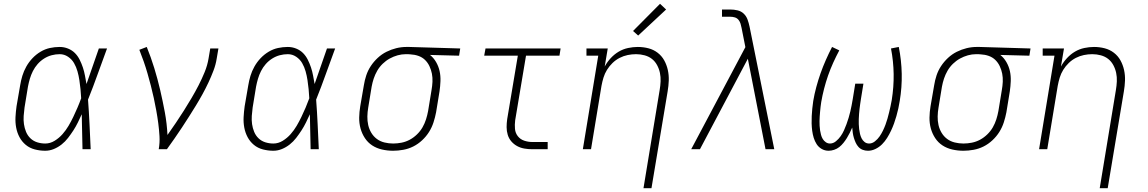

<svg xmlns="http://www.w3.org/2000/svg" viewBox="-20 -785 6040 1010"><path d="M218 8Q190 8 163 1Q136 -6 115.5 -23Q95 -40 82.5 -63.5Q70 -87 65 -114Q60 -141 61.5 -169Q63 -197 67 -226L86 -336Q90 -361 97.5 -386Q105 -411 118.5 -435Q132 -459 151 -479Q170 -499 193.5 -513Q217 -527 242.5 -532.5Q268 -538 294 -538Q317 -538 338 -529.5Q359 -521 374 -506Q389 -491 399 -471Q409 -451 416 -430Q423 -409 427 -387Q431 -365 435 -343Q451 -390 467.5 -436.5Q484 -483 500 -530H543Q518 -463 494 -395.5Q470 -328 443 -261Q448 -196 451 -130.5Q454 -65 457 0H414Q413 -46 412 -92Q411 -138 410 -184Q400 -162 389.5 -140.5Q379 -119 366 -99Q353 -79 338 -59.5Q323 -40 304 -25Q285 -10 263 -1Q241 8 218 8ZM218 -30Q244 -30 267.5 -44.5Q291 -59 309 -79.5Q327 -100 340.5 -123Q354 -146 365.5 -170Q377 -194 387.5 -218.5Q398 -243 407 -268Q406 -292 403.5 -316Q401 -340 397.5 -363.5Q394 -387 387.5 -410Q381 -433 369.5 -453Q358 -473 338 -486.5Q318 -500 294 -500Q273 -500 252 -494.5Q231 -489 212 -477Q193 -465 178 -448Q163 -431 153 -411Q143 -391 137 -370.5Q131 -350 127 -329L109 -219Q106 -197 104.5 -175Q103 -153 106 -132Q109 -111 117 -91.5Q125 -72 140 -57.5Q155 -43 175.5 -36.5Q196 -30 218 -30Z M815 0Q821 -34 819 -68.5Q817 -103 812.5 -137Q808 -171 802 -204Q796 -237 789 -269.5Q782 -302 773.5 -334.5Q765 -367 756 -398.5Q747 -430 736 -461.5Q725 -493 713 -523L752 -538Q774 -484 791.5 -427Q809 -370 822.5 -312Q836 -254 847 -195Q858 -136 861 -75Q883 -106 905 -138.5Q927 -171 947.5 -203.5Q968 -236 987.5 -269Q1007 -302 1024.5 -336Q1042 -370 1056.5 -405.5Q1071 -441 1077 -477L1086 -530H1129L1120 -477Q1115 -445 1103 -413.5Q1091 -382 1076.5 -351Q1062 -320 1045.5 -290Q1029 -260 1011 -230.5Q993 -201 974.5 -172Q956 -143 937 -114Q918 -85 898 -56.5Q878 -28 858 0Z M1418 8Q1390 8 1363 1Q1336 -6 1315.5 -23Q1295 -40 1282.5 -63.5Q1270 -87 1265 -114Q1260 -141 1261.5 -169Q1263 -197 1267 -226L1286 -336Q1290 -361 1297.5 -386Q1305 -411 1318.5 -435Q1332 -459 1351 -479Q1370 -499 1393.5 -513Q1417 -527 1442.5 -532.5Q1468 -538 1494 -538Q1517 -538 1538 -529.5Q1559 -521 1574 -506Q1589 -491 1599 -471Q1609 -451 1616 -430Q1623 -409 1627 -387Q1631 -365 1635 -343Q1651 -390 1667.5 -436.5Q1684 -483 1700 -530H1743Q1718 -463 1694 -395.5Q1670 -328 1643 -261Q1648 -196 1651 -130.5Q1654 -65 1657 0H1614Q1613 -46 1612 -92Q1611 -138 1610 -184Q1600 -162 1589.5 -140.5Q1579 -119 1566 -99Q1553 -79 1538 -59.5Q1523 -40 1504 -25Q1485 -10 1463 -1Q1441 8 1418 8ZM1418 -30Q1444 -30 1467.5 -44.5Q1491 -59 1509 -79.5Q1527 -100 1540.5 -123Q1554 -146 1565.5 -170Q1577 -194 1587.5 -218.5Q1598 -243 1607 -268Q1606 -292 1603.5 -316Q1601 -340 1597.5 -363.5Q1594 -387 1587.5 -410Q1581 -433 1569.5 -453Q1558 -473 1538 -486.5Q1518 -500 1494 -500Q1473 -500 1452 -494.5Q1431 -489 1412 -477Q1393 -465 1378 -448Q1363 -431 1353 -411Q1343 -391 1337 -370.5Q1331 -350 1327 -329L1309 -219Q1306 -197 1304.5 -175Q1303 -153 1306 -132Q1309 -111 1317 -91.5Q1325 -72 1340 -57.5Q1355 -43 1375.5 -36.5Q1396 -30 1418 -30Z M2048 8Q2018 8 1989.5 1.5Q1961 -5 1938 -20Q1915 -35 1899.5 -58.5Q1884 -82 1876.5 -109.5Q1869 -137 1869.5 -166.5Q1870 -196 1875 -226L1894 -336Q1898 -362 1906.5 -388Q1915 -414 1930.5 -437.5Q1946 -461 1967 -480.5Q1988 -500 2013 -512.5Q2038 -525 2064.5 -531.5Q2091 -538 2118 -538Q2122 -538 2125.5 -538Q2129 -538 2133 -538L2401 -530L2395 -492L2242 -496Q2261 -481 2274 -458.5Q2287 -436 2292.5 -411Q2298 -386 2297 -358.5Q2296 -331 2292 -304L2274 -194Q2269 -168 2260.5 -141.5Q2252 -115 2237 -91Q2222 -67 2200.5 -47Q2179 -27 2154 -14.5Q2129 -2 2101.5 3Q2074 8 2048 8ZM2048 -30Q2070 -30 2092.5 -34.5Q2115 -39 2135.5 -50Q2156 -61 2173.5 -78Q2191 -95 2202.5 -115Q2214 -135 2221 -157Q2228 -179 2232 -201L2250 -311Q2254 -333 2255 -355Q2256 -377 2252 -397.5Q2248 -418 2239 -437Q2230 -456 2215.5 -470Q2201 -484 2181 -491Q2161 -498 2139 -499L2126 -500Q2124 -500 2121 -500Q2118 -500 2115 -500Q2093 -500 2071.5 -494Q2050 -488 2030 -477Q2010 -466 1993 -449.5Q1976 -433 1964.5 -413Q1953 -393 1946 -372Q1939 -351 1935 -329L1917 -219Q1913 -196 1912.5 -172.5Q1912 -149 1917 -127Q1922 -105 1933.5 -86Q1945 -67 1962.5 -54Q1980 -41 2002.5 -35.5Q2025 -30 2048 -30Z M2780 0Q2759 0 2738.5 -3.5Q2718 -7 2700.5 -16.5Q2683 -26 2670 -41Q2657 -56 2651 -75.5Q2645 -95 2645 -116Q2645 -137 2648 -158L2704 -492H2527L2534 -530H2929L2923 -492H2747L2690 -152Q2687 -129 2689 -107Q2691 -85 2704 -68.5Q2717 -52 2737.5 -45Q2758 -38 2780 -38H2861V0Z M3365 205 3450 -311Q3454 -334 3455 -357Q3456 -380 3451.5 -401.5Q3447 -423 3436.5 -442.5Q3426 -462 3409.5 -475Q3393 -488 3371 -494Q3349 -500 3326 -500Q3304 -500 3282 -495.5Q3260 -491 3239.5 -480.5Q3219 -470 3202 -453.5Q3185 -437 3173 -417.5Q3161 -398 3154.5 -376.5Q3148 -355 3144 -333L3089 0H3046L3127 -492H3065V-530H3177L3161 -435Q3174 -459 3193 -479.5Q3212 -500 3235 -513.5Q3258 -527 3284 -532.5Q3310 -538 3335 -538Q3364 -538 3391 -531Q3418 -524 3439.5 -507.5Q3461 -491 3474 -467.5Q3487 -444 3493 -417Q3499 -390 3498 -361.5Q3497 -333 3492 -304L3407 205ZM3337 -598 3310 -622 3452 -765 3484 -735Z M3616 0 3901 -537 3881 -638Q3879 -649 3875.5 -660.5Q3872 -672 3864.5 -681Q3857 -690 3845.5 -693.5Q3834 -697 3821 -697H3778V-735H3821Q3841 -735 3860 -730.5Q3879 -726 3892.5 -713Q3906 -700 3912.5 -682Q3919 -664 3923 -645L4053 0H4007L3914 -476L3662 0Z M4339 8Q4319 8 4302.5 -1.5Q4286 -11 4276 -26.5Q4266 -42 4260.5 -60Q4255 -78 4252.5 -97Q4250 -116 4249.5 -135.5Q4249 -155 4250 -174.5Q4251 -194 4253 -214Q4255 -234 4258 -254Q4264 -290 4274 -327Q4284 -364 4296.5 -399.5Q4309 -435 4324.5 -470Q4340 -505 4357 -538L4395 -520Q4378 -488 4363 -455Q4348 -422 4336 -387.5Q4324 -353 4315 -318Q4306 -283 4300 -248Q4298 -235 4296.5 -222.5Q4295 -210 4294 -197.5Q4293 -185 4292 -172.5Q4291 -160 4291 -148Q4291 -136 4291.5 -123.5Q4292 -111 4294 -99Q4296 -87 4299 -75.5Q4302 -64 4308 -54Q4314 -44 4324 -37Q4334 -30 4346 -30Q4363 -30 4377.5 -42Q4392 -54 4402.5 -69Q4413 -84 4420 -100Q4427 -116 4433 -132Q4439 -148 4444 -165Q4449 -182 4453 -198.5Q4457 -215 4460 -231.5Q4463 -248 4466 -265L4479 -345H4522L4509 -265Q4507 -252 4505 -238.5Q4503 -225 4501.5 -211.5Q4500 -198 4499 -185Q4498 -172 4497.5 -158.5Q4497 -145 4497.5 -132Q4498 -119 4499.5 -106Q4501 -93 4504 -80.5Q4507 -68 4512.5 -57Q4518 -46 4528 -38Q4538 -30 4552 -30Q4568 -30 4582.5 -41.5Q4597 -53 4607 -67.5Q4617 -82 4624.5 -97.5Q4632 -113 4638 -129Q4644 -145 4648.5 -161Q4653 -177 4657 -193.5Q4661 -210 4664.5 -226Q4668 -242 4671 -259Q4682 -328 4681 -395.5Q4680 -463 4667 -530L4708 -538Q4722 -468 4723.5 -397Q4725 -326 4713 -254Q4710 -234 4705.5 -214Q4701 -194 4695.5 -174.5Q4690 -155 4683 -135.5Q4676 -116 4667 -97Q4658 -78 4646.5 -59.5Q4635 -41 4620 -26Q4605 -11 4585.5 -1.5Q4566 8 4546 8Q4531 8 4518 3Q4505 -2 4496 -12Q4487 -22 4481.5 -34Q4476 -46 4472 -59Q4468 -72 4466 -86Q4464 -100 4463 -114Q4457 -100 4450 -86Q4443 -72 4435 -59Q4427 -46 4417 -33.5Q4407 -21 4395 -11.5Q4383 -2 4368 3Q4353 8 4339 8Z M5048 8Q5018 8 4989.5 1.5Q4961 -5 4938 -20Q4915 -35 4899.5 -58.5Q4884 -82 4876.5 -109.5Q4869 -137 4869.5 -166.5Q4870 -196 4875 -226L4894 -336Q4898 -362 4906.5 -388Q4915 -414 4930.5 -437.5Q4946 -461 4967 -480.5Q4988 -500 5013 -512.5Q5038 -525 5064.5 -531.5Q5091 -538 5118 -538Q5122 -538 5125.5 -538Q5129 -538 5133 -538L5401 -530L5395 -492L5242 -496Q5261 -481 5274 -458.5Q5287 -436 5292.5 -411Q5298 -386 5297 -358.5Q5296 -331 5292 -304L5274 -194Q5269 -168 5260.5 -141.5Q5252 -115 5237 -91Q5222 -67 5200.5 -47Q5179 -27 5154 -14.5Q5129 -2 5101.5 3Q5074 8 5048 8ZM5048 -30Q5070 -30 5092.5 -34.5Q5115 -39 5135.5 -50Q5156 -61 5173.5 -78Q5191 -95 5202.5 -115Q5214 -135 5221 -157Q5228 -179 5232 -201L5250 -311Q5254 -333 5255 -355Q5256 -377 5252 -397.5Q5248 -418 5239 -437Q5230 -456 5215.5 -470Q5201 -484 5181 -491Q5161 -498 5139 -499L5126 -500Q5124 -500 5121 -500Q5118 -500 5115 -500Q5093 -500 5071.5 -494Q5050 -488 5030 -477Q5010 -466 4993 -449.5Q4976 -433 4964.5 -413Q4953 -393 4946 -372Q4939 -351 4935 -329L4917 -219Q4913 -196 4912.5 -172.5Q4912 -149 4917 -127Q4922 -105 4933.5 -86Q4945 -67 4962.5 -54Q4980 -41 5002.5 -35.5Q5025 -30 5048 -30Z M5765 205 5850 -311Q5854 -334 5855 -357Q5856 -380 5851.5 -401.5Q5847 -423 5836.5 -442.5Q5826 -462 5809.5 -475Q5793 -488 5771 -494Q5749 -500 5726 -500Q5704 -500 5682 -495.5Q5660 -491 5639.5 -480.5Q5619 -470 5602 -453.5Q5585 -437 5573 -417.5Q5561 -398 5554.5 -376.5Q5548 -355 5544 -333L5489 0H5446L5527 -492H5465V-530H5577L5561 -435Q5574 -459 5593 -479.5Q5612 -500 5635 -513.5Q5658 -527 5684 -532.5Q5710 -538 5735 -538Q5764 -538 5791 -531Q5818 -524 5839.5 -507.5Q5861 -491 5874 -467.5Q5887 -444 5893 -417Q5899 -390 5898 -361.5Q5897 -333 5892 -304L5807 205Z"/></svg>

Font: Iosevka Slab XLtExObl
Style: Regular
Weight: 200
Width: 7
Italic angle: -9°
Monospace: yes
Designer: Belleve Invis
Foundry: Belleve Invis
Version: Version 11.1.1; ttfautohint (v1.8.3)